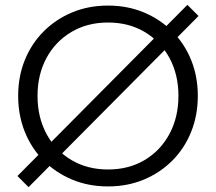

<svg xmlns="http://www.w3.org/2000/svg" viewBox="-20 -754 892 793"><path d="M426 16Q346 16 278.5 -12Q211 -40 160.5 -90.5Q110 -141 82.5 -209.5Q55 -278 55 -358Q55 -438 82.5 -506Q110 -574 160.5 -624.5Q211 -675 278.5 -703Q346 -731 426 -731Q506 -731 573.5 -703Q641 -675 691.5 -624.5Q742 -574 769.5 -506Q797 -438 797 -358Q797 -278 769.5 -209.5Q742 -141 691.5 -90.5Q641 -40 573.5 -12Q506 16 426 16ZM426 -54Q512 -54 577.5 -93Q643 -132 680 -201Q717 -270 717 -358Q717 -446 680 -514.5Q643 -583 577.5 -622Q512 -661 426 -661Q341 -661 275 -622Q209 -583 172 -514.5Q135 -446 135 -358Q135 -270 172 -201Q209 -132 275 -93Q341 -54 426 -54ZM98 19 52 -27 754 -734 800 -688Z"/></svg>

Font: Wix Madefor Display
Style: Regular
Weight: 400
Designer: Dalton Maag Ltd
Foundry: Dalton Maag Ltd
Version: Version 3.100